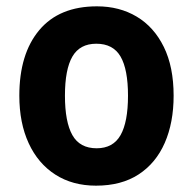

<svg xmlns="http://www.w3.org/2000/svg" viewBox="-20 -669 609 606"><path d="M528 -367Q528 -282 500 -218Q472 -154 417.5 -118.5Q363 -83 283 -83Q209 -83 154.5 -118Q100 -153 70.5 -217Q41 -281 41 -367Q41 -499 104 -574Q167 -649 286 -649Q357 -649 411.5 -616.5Q466 -584 497 -521Q528 -458 528 -367ZM185 -367Q185 -284 208.5 -242.5Q232 -201 285 -201Q337 -201 360.5 -242.5Q384 -284 384 -367Q384 -450 360.5 -490.5Q337 -531 284 -531Q232 -531 208.5 -490.5Q185 -450 185 -367Z"/></svg>

Font: Noto Sans Telugu UI SemiCondensed
Style: Bold
Weight: 700
Width: 4
Designer: Jelle Bosma - Monotype Design Team
Foundry: Monotype Imaging Inc.
Version: Version 2.005; ttfautohint (v1.8.4.7-5d5b)